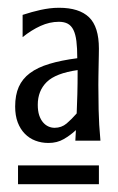

<svg xmlns="http://www.w3.org/2000/svg" viewBox="-20 -701 301 489"><path d="M25.9 -231.9V-279.8H231.9V-231.9ZM171.9 -342.8 173.3 -369.6Q159.2 -356.4 142.3 -346.7Q125.5 -336.9 103.5 -336.9Q85.4 -336.9 70.1 -342.8Q54.7 -348.6 43.2 -360.4Q31.7 -372.1 25.1 -389.4Q18.6 -406.7 18.6 -429.7Q18.6 -459 27.8 -479.7Q37.1 -500.5 56.4 -514.9Q75.7 -529.3 105.7 -538.3Q135.7 -547.4 176.8 -552.7Q176.8 -578.6 174.6 -596.2Q172.4 -613.8 167 -624.8Q161.6 -635.7 152.6 -640.6Q143.6 -645.5 129.9 -645.5Q106.4 -645.5 83.3 -635Q60.1 -624.5 37.6 -606.4V-663.1Q49.8 -667 61 -670.2Q72.3 -673.3 83.5 -675.8Q94.7 -678.2 106.2 -679.7Q117.7 -681.2 130.4 -681.2Q181.6 -681.2 206.8 -657Q231.9 -632.8 231.9 -577.1Q231.9 -573.2 231.7 -561.3Q231.4 -549.3 231.2 -535.2Q231 -521 230.7 -506.8Q230.5 -492.7 230.5 -484.4Q230.5 -458.5 231.2 -421.4Q231.9 -384.3 235.8 -342.8ZM175.3 -412.1Q176.3 -436.5 177 -461.4Q177.7 -486.3 177.7 -522.5Q122.1 -514.6 99.1 -492.2Q76.2 -469.7 76.2 -434.1Q76.2 -418.5 79.8 -407.5Q83.5 -396.5 89.6 -389.4Q95.7 -382.3 103.3 -378.9Q110.8 -375.5 119.1 -375.5Q136.7 -375.5 149.7 -386.5Q162.6 -397.5 175.3 -412.1Z"/></svg>

Font: Crushed
Style: Regular
Weight: 400
Width: 3
Designer: Astigmatic (AOETI)
Foundry: Astigmatic (AOETI)
Version: Version 001.000